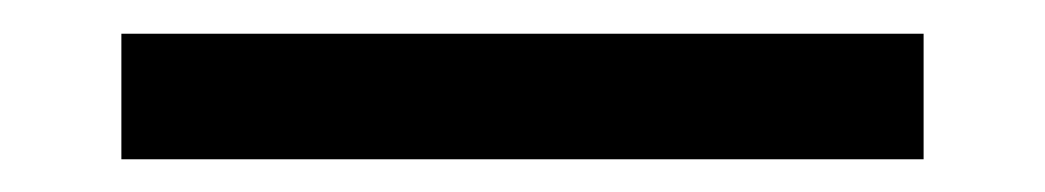

<svg xmlns="http://www.w3.org/2000/svg" viewBox="-20 -404 626 115"><path d="M52.7 -308.6H533.2V-383.8H52.7Z"/></svg>

Font: Cascadia Code SemiLight
Style: Regular
Weight: 350
Monospace: yes
Designer: Aaron Bell
Foundry: Saja Typeworks
Version: Version 2404.023